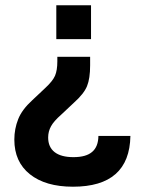

<svg xmlns="http://www.w3.org/2000/svg" viewBox="-20 -540 540 726"><path d="M192.9 -520H324.2V-392.1H192.9ZM92.8 118.7Q34.2 71.8 34.2 -12.2Q34.2 -52.7 48.8 -89.4Q63 -125.5 102.1 -161.1L151.9 -208Q179.2 -233.4 188 -253.4Q196.8 -273.9 196.8 -308.1V-325.2H320.8V-293Q320.8 -243.2 309.1 -214.4Q297.4 -185.5 259.8 -151.9L211.9 -106.9Q183.1 -81.5 172.9 -62.5Q162.1 -43 162.1 -20Q162.1 16.1 186.5 35.2Q210.9 54.2 257.8 54.2Q305.7 54.2 328.6 34.2Q351.6 14.6 352.1 -25.9H473.1Q469.7 166 255.9 166Q151.9 166 92.8 118.7Z"/></svg>

Font: D-DIN Exp
Style: DINExp-Bold
Weight: 700
Width: 7
Designer: Charles Nix
Foundry: Datto Inc.
Version: Version 1.00